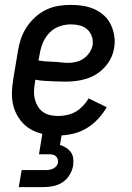

<svg xmlns="http://www.w3.org/2000/svg" viewBox="-20 -548 540 788"><path d="M220 8Q189 8 160 2.5Q131 -3 106.5 -17Q82 -31 64.5 -53.5Q47 -76 38 -103Q29 -130 29 -160Q29 -190 34 -221L54 -341Q58 -366 66.5 -390.5Q75 -415 90 -437.5Q105 -460 125.5 -478.5Q146 -497 170.5 -508.5Q195 -520 220.5 -524Q246 -528 271 -528Q296 -528 321 -524Q346 -520 368 -510Q390 -500 407.5 -484Q425 -468 435 -446.5Q445 -425 449 -400.5Q453 -376 448 -350Q445 -329 435 -309Q425 -289 409.5 -272Q394 -255 374.5 -243Q355 -231 333.5 -224.5Q312 -218 291 -215.5Q270 -213 249 -213Q238 -213 228 -213.5Q218 -214 207 -214H206Q185 -215 165 -216Q145 -217 125 -221L123 -207Q120 -190 119.5 -173Q119 -156 123 -140.5Q127 -125 135.5 -111Q144 -97 157 -88Q170 -79 186 -75.5Q202 -72 220 -72Q237 -72 255.5 -76Q274 -80 290.5 -89.5Q307 -99 320.5 -113.5Q334 -128 344 -144L418 -108Q403 -82 381.5 -59Q360 -36 333.5 -20.5Q307 -5 277.5 1.5Q248 8 220 8ZM260 -290Q276 -290 292.5 -294Q309 -298 323 -307.5Q337 -317 347 -332Q357 -347 360 -362Q363 -381 357 -398.5Q351 -416 338 -427.5Q325 -439 307.5 -443.5Q290 -448 271 -448Q248 -448 224.5 -440Q201 -432 183.5 -414Q166 -396 156.5 -373.5Q147 -351 143 -327L138 -300Q153 -297 168.5 -296Q184 -295 199 -294.5Q214 -294 229.5 -292Q245 -290 260 -290ZM57 220 69 150H169Q176 150 184 148.5Q192 147 199 143.5Q206 140 211.5 133.5Q217 127 218 120Q219 112 216.5 104.5Q214 97 208.5 92.5Q203 88 195.5 86.5Q188 85 180 85H140L154 0H234L226 47Q240 51 251.5 58.5Q263 66 271 77Q279 88 280.5 102.5Q282 117 280 132Q277 151 265.5 170Q254 189 236 200.5Q218 212 197.5 216Q177 220 157 220Z"/></svg>

Font: Iosevka SS04 Medium
Style: Italic
Weight: 500
Italic angle: -9°
Monospace: yes
Designer: Belleve Invis
Foundry: Belleve Invis
Version: Version 19.0.0; ttfautohint (v1.8.4)